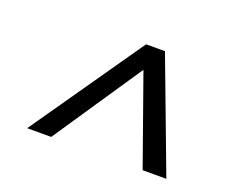

<svg xmlns="http://www.w3.org/2000/svg" viewBox="-68 -965 639 538"><g transform="rotate(20 251.5 -695.5)"><path d="M53.5 -528 286.2 -862.8H342.5L468.5 -528H397.8L290.9 -829.3H328.1L125.1 -528Z"/></g></svg>

Font: Bitter Thin
Style: Italic
Weight: 100
Italic angle: -9°
Designer: Sol Matas, and Bitter project Authors
Foundry: Sol Matas
Version: Version 2.002